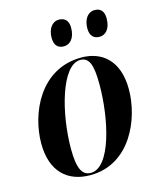

<svg xmlns="http://www.w3.org/2000/svg" viewBox="-114 -830 761 920"><g transform="rotate(-15 267.0 -369.5)"><path d="M434 -619C462 -619 489 -642 489 -696C489 -733 471 -749 443 -749C408 -749 387 -716 387 -673C387 -636 405 -619 434 -619ZM257 -619C285 -619 313 -642 313 -697C313 -733 294 -749 266 -749C231 -749 210 -716 210 -673C210 -636 228 -619 257 -619ZM220 10C419 10 504 -195 504 -340C504 -486 422 -546 323 -546C118 -546 31 -346 31 -197C31 -58 107 10 220 10ZM225 0C183 0 162 -36 162 -135C162 -312 222 -536 315 -536C359 -536 374 -496 374 -399C374 -226 323 0 225 0Z"/></g></svg>

Font: Noto Serif Display Condensed
Style: Bold Italic
Weight: 700
Width: 3
Italic angle: -12°
Designer: Monotype Design Team
Foundry: Monotype Imaging Inc.
Version: Version 2.009